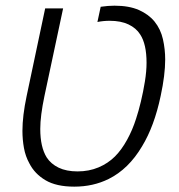

<svg xmlns="http://www.w3.org/2000/svg" viewBox="-20 -660 641 689"><path d="M246.6 9.8Q182.1 9.8 143.3 -13.2Q104.5 -36.1 85.4 -73.7Q71.3 -99.1 65.9 -129.2Q60.5 -159.2 60.5 -190.4Q60.5 -244.1 75.7 -315.9L142.1 -629.9H206.5L139.6 -315.9Q124.5 -244.1 124.5 -197.3Q124.5 -132.3 147.5 -95.2Q162.6 -71.8 190.4 -58.3Q218.3 -44.9 258.3 -44.9Q299.3 -44.9 333.5 -59.3Q367.7 -73.7 392.6 -98.6Q416.5 -122.6 436 -158.2Q455.6 -193.8 468.3 -233.9Q477.1 -260.3 485.6 -295.7Q494.1 -331.1 500 -367.7Q505.9 -404.3 505.9 -434.6Q505.9 -502 482.9 -536.6Q468.8 -559.1 441.2 -572.3Q413.6 -585.4 373.5 -585.4Q351.1 -585.4 329.6 -581.1L341.3 -635.7Q368.2 -639.6 390.6 -639.6Q443.4 -639.6 478.5 -624Q513.7 -608.4 534.7 -582.5Q556.6 -555.2 564.7 -519.3Q572.8 -483.4 572.8 -446.3Q572.8 -391.1 556.6 -315.9Q533.7 -207 489.7 -134.8Q441.4 -53.2 369.6 -17.6Q314 9.8 246.6 9.8Z"/></svg>

Font: Open Sans Light
Style: Italic
Weight: 300
Italic angle: -12°
Designer: Monotype Design Team
Foundry: Monotype Imaging Inc.
Version: Version 3.003; ttfautohint (v1.8.4)